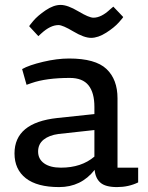

<svg xmlns="http://www.w3.org/2000/svg" viewBox="-20 -750 602 781"><path d="M542 -68V-8Q503 11 456 11Q409 11 388.5 -7Q368 -25 365 -59Q310 11 220.5 11Q131 11 85 -25Q39 -61 39 -126Q39 -251 213 -270L364 -286V-315Q364 -373 340 -403Q316 -433 264 -433Q168 -433 108 -412L88 -405L70 -469Q98 -485 155 -498.5Q212 -512 261 -512Q368 -512 413 -469.5Q458 -427 458 -350V-68ZM228 -68Q311 -68 364 -113V-221L218 -205Q180 -200 157.5 -182Q135 -164 135 -133.5Q135 -103 159.5 -85.5Q184 -68 228 -68ZM218 -648Q185 -648 148 -614L136 -603L99 -643Q97 -643 115 -664.5Q133 -686 165.5 -708Q198 -730 226.5 -730Q255 -730 298.5 -704Q342 -678 360 -678Q392 -678 428 -712L441 -723L481 -681Q483 -681 464 -659.5Q445 -638 412 -617Q379 -596 350.5 -596Q322 -596 278.5 -622Q235 -648 218 -648Z"/></svg>

Font: Belgrano
Style: Regular
Weight: 400
Version: Version 1.002